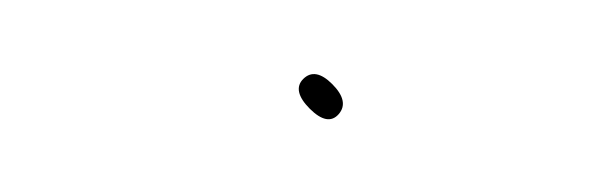

<svg xmlns="http://www.w3.org/2000/svg" viewBox="-20 -341 164 53"><path d="M71.7 -317.8C68.6 -320.9 65.9 -321.4 63.7 -319.2C61.6 -317.1 62.2 -314.3 65.5 -311C68.8 -307.7 71.5 -307.2 73.5 -309.5C75.5 -311.8 74.9 -314.6 71.7 -317.8Z"/></svg>

Font: Proton
Style: LitExt
Weight: 500
Version: Version 1.017